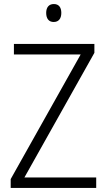

<svg xmlns="http://www.w3.org/2000/svg" viewBox="-20 -932 530 952"><path d="M247 -912C222 -912 209 -895 209 -868C209 -840 222 -823 246 -823C271 -823 284 -840 284 -868C284 -895 272 -912 247 -912ZM457 0V-52H101L448 -670V-714H49V-662H380L33 -44V0Z"/></svg>

Font: Noto Sans Armenian SemiCondensed Light
Style: Regular
Weight: 300
Width: 4
Designer: Monotype Design Team
Foundry: Monotype Imaging Inc.
Version: Version 2.008